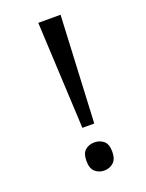

<svg xmlns="http://www.w3.org/2000/svg" viewBox="-139 -783 660 866"><g transform="rotate(-20 191.5 -350.0)"><path d="M181 -201 156 -714H263L238 -201ZM147 -54Q147 -91 165 -106Q183 -121 209 -121Q234 -121 252.5 -106Q271 -91 271 -54Q271 -18 252.5 -2Q234 14 209 14Q183 14 165 -2Q147 -18 147 -54Z"/></g></svg>

Font: loriya05
Style: Book
Weight: 400
Designer: Jelle Bosma - Monotype Design Team
Foundry: Monotype Imaging Inc.
Version: Version 2.003